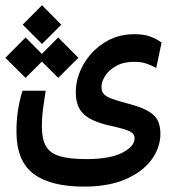

<svg xmlns="http://www.w3.org/2000/svg" viewBox="-45 -525 651 719"><path d="M269 173.8Q144 173.8 80.3 125.7Q16.6 77.6 16.6 -32.7Q16.6 -70.3 21.7 -107.7Q26.9 -145 39.1 -185.1H126Q119.6 -143.6 115.7 -114.5Q111.8 -85.4 111.8 -52.2Q111.8 -4.9 126.7 21.7Q141.6 48.3 178.2 59.6Q214.8 70.8 278.8 70.8Q366.2 70.8 412.6 47.1Q459 23.4 459 -6.8Q459 -23.9 441.4 -33Q423.8 -42 368.2 -54.2Q298.8 -69.3 268.8 -97.2Q238.8 -125 238.8 -179.2Q238.8 -232.9 267.1 -283Q295.4 -333 345 -365Q394.5 -397 459 -397Q492.7 -397 516.6 -388.4Q540.5 -379.9 560.1 -365.7L540 -270.5Q522.5 -280.3 503.2 -286.9Q483.9 -293.5 457.5 -293.5Q417.5 -293.5 390.1 -278.1Q362.8 -262.7 348.9 -241Q335 -219.2 335 -199.7Q335 -183.1 343.5 -173.1Q352.1 -163.1 374.5 -155Q397 -147 439 -135.7Q488.8 -122.6 513.9 -106.4Q539.1 -90.3 547.4 -70.1Q555.7 -49.8 555.7 -23.9Q555.7 26.9 523.2 72Q490.7 117.2 427 145.5Q363.3 173.8 269 173.8ZM172.9 -233.4 111.8 -294.4 50.8 -233.4 -24.9 -308.6 50.8 -384.8 111.8 -323.2 172.9 -384.8 248.5 -308.6ZM112.3 -360.4 40 -432.6 112.3 -505.4 184.6 -432.6Z"/></svg>

Font: Cascadia Mono PL
Style: Regular
Weight: 400
Monospace: yes
Designer: Aaron Bell
Foundry: Saja Typeworks
Version: Version 2404.023; ttfautohint (v1.8.4)